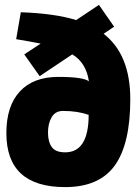

<svg xmlns="http://www.w3.org/2000/svg" viewBox="-20 -755 569 784"><path d="M384 -735 446 -646 403 -617Q512 -533 512 -350Q512 -167 448.5 -79Q385 9 246 9Q126 9 66 -46Q6 -101 6 -211.5Q6 -322 61 -381.5Q116 -441 218 -441Q320 -441 343 -423Q332 -499 275 -533L142 -444L79 -533L146 -577Q101 -586 46 -595L65 -705Q205 -700 291 -673ZM237 -302Q206 -302 191 -276.5Q176 -251 176 -213.5Q176 -176 191.5 -154.5Q207 -133 246 -133Q342 -133 342 -286Q297 -302 237 -302Z"/></svg>

Font: Titillium Web
Style: Black
Weight: 900
Version: Version 1.001;PS 35.000;hotconv 1.0.70;makeotf.lib2.5.55311